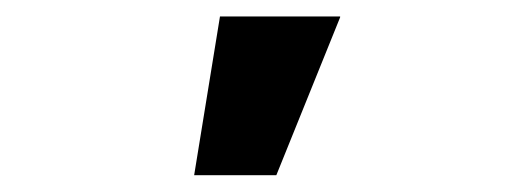

<svg xmlns="http://www.w3.org/2000/svg" viewBox="-20 -794 640 232"><path d="M214.6 -582.3 245.8 -774.1H391V-773.1L313.9 -582.3Z"/></svg>

Font: Foldit Thin
Style: Regular
Weight: 100
Designer: Sophia Tai
Foundry: Sophia Tai
Version: Version 1.003